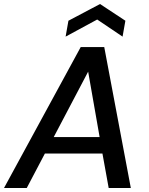

<svg xmlns="http://www.w3.org/2000/svg" viewBox="-38 -934 741 954"><path d="M-18 0 363 -700H480L612 0H502L471 -171H185L95 0ZM229 -253H457L400 -578ZM288 -752 302 -831 459 -914 585 -831 571 -752 445 -837Z"/></svg>

Font: Ultramarine Medium
Style: Italic
Weight: 500
Italic angle: -10°
Designer: Colophon Foundry, Jonny Pinhorn
Foundry: Colophon Foundry
Version: Version 1.200; ttfautohint (v1.8.3)